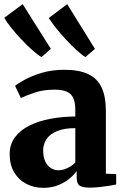

<svg xmlns="http://www.w3.org/2000/svg" viewBox="-28 -892 596 923"><path d="M180.5 11Q135.5 11 98.8 -8Q62 -27 40.2 -63.5Q18.5 -100 18.5 -151.5Q18.5 -198 43.8 -232Q69 -266 112.8 -288Q156.5 -310 213.5 -320.8Q270.5 -331.5 334 -332V-363Q334 -396.5 325.5 -418Q317 -439.5 295.5 -450.2Q274 -461 234.5 -461Q179.5 -461 137.8 -446.5Q96 -432 72.5 -421L44.5 -479Q58 -491 91.5 -509.2Q125 -527.5 173.5 -542Q222 -556.5 280.5 -556.5Q353.5 -556.5 397.5 -535Q441.5 -513.5 461.2 -469.8Q481 -426 481 -358.5V-57L530.5 -55V-5Q519 -2.5 497.5 1Q476 4.5 450.8 7.2Q425.5 10 404 10Q368 10 354.2 0Q340.5 -10 340.5 -40.5V-69.5Q329 -52.5 306.5 -33.8Q284 -15 252.2 -2Q220.5 11 180.5 11ZM254.5 -73.5Q273 -73.5 295.8 -84Q318.5 -94.5 334 -110.5V-276Q279 -276 244.8 -261.2Q210.5 -246.5 195 -222.2Q179.5 -198 179.5 -168.5Q179.5 -138.5 189 -117.2Q198.5 -96 215.2 -84.8Q232 -73.5 254.5 -73.5ZM170.5 -618Q152.5 -628.5 126.5 -651.8Q100.5 -675 73.8 -703.5Q47 -732 25 -759.5Q3 -787 -7.5 -806.5L81 -872L216.5 -657L171.5 -618ZM382 -618Q364.5 -628.5 339.8 -651.2Q315 -674 289 -702Q263 -730 241 -757.5Q219 -785 206.5 -805.5L295 -872L428.5 -657L383 -618Z"/></svg>

Font: Merriweather 48pt ExtraBold
Style: Regular
Weight: 800
Version: Version 2.100